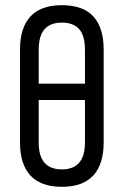

<svg xmlns="http://www.w3.org/2000/svg" viewBox="-20 -711 476 739"><path d="M218 -691Q300 -691 339.5 -647.5Q379 -604 379 -520V-163Q379 -79 339 -35.5Q299 8 218 8Q137 8 97 -35.5Q57 -79 57 -163V-520Q57 -604 97 -647.5Q137 -691 218 -691ZM218 -624Q174 -624 151.5 -598.5Q129 -573 129 -520V-389H307V-520Q307 -574 284.5 -599Q262 -624 218 -624ZM218 -59Q262 -59 284.5 -84.5Q307 -110 307 -162V-326H129V-162Q129 -110 151.5 -84.5Q174 -59 218 -59Z"/></svg>

Font: Sofia Sans Condensed
Style: Regular
Weight: 400
Designer: Botio Nikoltchev, Ani Petrova
Foundry: lettersoup
Version: Version 4.100